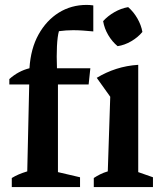

<svg xmlns="http://www.w3.org/2000/svg" viewBox="-20 -762 662 782"><path d="M18 -418V-440Q55 -473 100 -484Q105 -564 137 -621.5Q169 -679 219.5 -710.5Q270 -742 333 -742Q346 -742 360 -740V-634Q339 -636 318.5 -637.5Q298 -639 278 -639Q264 -639 249 -638Q234 -637 220 -635Q214 -614 212 -574Q210 -534 212 -484H348L341 -418H216V-61L306 -40V0H28V-37Q41 -45 56 -51.5Q71 -58 91 -64L99 -418ZM362 0V-37Q374 -45 388 -52Q402 -59 419 -64L429 -368L374 -445Q412 -468 454 -481.5Q496 -495 543 -498V-61L603 -40V0ZM502 -733Q524 -714 539.5 -687Q555 -660 560 -632Q542 -610 514.5 -594Q487 -578 459 -574Q437 -592 421 -619Q405 -646 400 -676Q419 -697 446 -712.5Q473 -728 502 -733Z"/></svg>

Font: Piazzolla SC SemiBold
Style: Regular
Weight: 600
Designer: Juan Pablo del Peral
Foundry: Huerta Tipografica
Version: Version 1.330